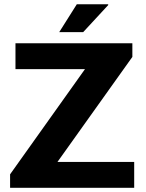

<svg xmlns="http://www.w3.org/2000/svg" viewBox="-20 -892 693 912"><path d="M27.9 0V-64L383.7 -563.7H53.5V-686.4H608.7V-621.7L252.9 -122.7H617.4V0ZM261.4 -739.5 344.8 -871.7H493.3L494.5 -868.5L375.2 -739.5Z"/></svg>

Font: Archivo Variable SemiBold
Style: Regular
Weight: 600
Designer: Hector Gatti
Foundry: Omnibus-Type
Version: Version 2.001